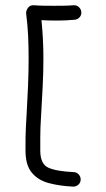

<svg xmlns="http://www.w3.org/2000/svg" viewBox="-20 -692 394 717"><path d="M283.7 -647Q284.7 -635.7 277.1 -627.4Q269.5 -619.1 258.3 -618.2Q226.1 -615.2 192.9 -615.2Q163.6 -615.2 134.8 -616.7Q142.1 -544.9 142.1 -474.6Q142.1 -421.4 139.4 -369.4Q136.7 -317.4 133.8 -266.6Q131.8 -234.9 131.1 -215.8Q130.4 -196.8 130.4 -178.5Q130.4 -160.2 130.4 -129.9Q130.4 -79.6 160.4 -65.9Q190.4 -52.2 255.4 -49.3Q266.6 -48.8 274.2 -40.3Q281.7 -31.7 281.2 -20.5Q280.8 -9.3 272.2 -2Q263.7 5.4 252.4 4.9Q202.1 2.4 162.1 -8.3Q122.1 -19 98.6 -47.4Q75.2 -75.7 75.2 -129.9Q75.2 -160.2 75.4 -179.2Q75.7 -198.2 76.7 -218Q77.6 -237.8 79.6 -269.5Q82.5 -320.3 84.7 -371.8Q86.9 -423.3 86.9 -474.6Q86.9 -516.6 85 -558.3Q83 -600.1 77.6 -641.6Q76.7 -650.9 84 -662.1Q91.3 -673.3 106.4 -672.4Q125 -670.9 143.6 -670.7Q162.1 -670.4 181.2 -670.4Q200.7 -670.4 218.8 -670.7Q236.8 -670.9 254.4 -672.4Q265.6 -673.3 274.2 -665.8Q282.7 -658.2 283.7 -647Z"/></svg>

Font: Mikhak-FD Light
Style: Regular
Weight: 300
Designer: Amin Abedi
Version: Version 3.2